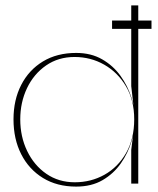

<svg xmlns="http://www.w3.org/2000/svg" viewBox="-20 -680 585 711"><path d="M541 -573H395V-604H541ZM492 0H466V-125L480 -238L466 -361V-660H492ZM262 11Q191 11 139 -21Q87 -53 58.5 -109Q30 -165 30 -238Q30 -310 58.5 -365.5Q87 -421 139 -452.5Q191 -484 262 -484Q317 -484 358 -460.5Q399 -437 426 -399.5Q453 -362 466.5 -319Q480 -276 480 -238Q480 -200 467 -156.5Q454 -113 427.5 -75Q401 -37 360 -13Q319 11 262 11ZM257 -5Q317 -5 367 -33Q417 -61 447 -113.5Q477 -166 477 -238Q477 -309 446.5 -360.5Q416 -412 366 -440.5Q316 -469 256 -469Q196 -469 150.5 -437.5Q105 -406 80 -353.5Q55 -301 55 -238Q55 -174 80.5 -121Q106 -68 151.5 -36.5Q197 -5 257 -5Z"/></svg>

Font: Panamera Thin
Style: Regular
Weight: 100
Designer: Bastien Sozeau
Foundry: NBR — Bastien Sozeau
Version: Version 3.003;gftools[0.9.33]